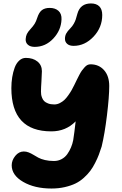

<svg xmlns="http://www.w3.org/2000/svg" viewBox="-20 -1042 707 1114"><path d="M407.2 -775.9Q382.8 -775.9 369.9 -787.4Q356.9 -798.8 356.9 -816.9Q356.9 -834 364.3 -847.7Q371.6 -861.3 388.2 -877.9Q399.9 -889.6 408 -904.1Q416 -918.5 419.4 -929.2Q422.9 -939.9 429.2 -962.9Q445.8 -1022 507.8 -1022Q539.1 -1022 556.2 -1005.1Q573.2 -988.3 573.2 -955.1Q573.2 -882.8 522.7 -829.3Q472.2 -775.9 407.2 -775.9ZM181.2 -770Q156.2 -770 142.1 -782.2Q127.9 -794.4 128.9 -814.9Q129.9 -831.5 135.7 -844.2Q141.6 -856.9 155.8 -872.1Q172.4 -890.1 180.9 -903.8Q189.5 -917.5 195.8 -938Q206.1 -970.2 223.1 -983.2Q240.2 -996.1 268.1 -996.1Q300.3 -996.1 319.3 -979Q338.4 -961.9 336.9 -929.2Q334.5 -866.7 289.3 -818.4Q244.1 -770 181.2 -770ZM278.8 51.8Q180.7 51.8 114.3 13.2Q47.9 -25.4 47.9 -83Q47.9 -111.8 68.6 -137.5Q89.4 -163.1 118.2 -163.1Q132.8 -163.1 146.7 -157.5Q160.6 -151.9 173.8 -143.8Q187 -135.7 202.1 -127.4Q217.3 -119.1 240.7 -113.5Q264.2 -107.9 293 -107.9Q317.4 -107.9 337.4 -118.7Q357.4 -129.4 370.4 -147.7Q383.3 -166 391.8 -186.3Q400.4 -206.5 404.8 -229Q411.6 -271.5 418.9 -337.9Q362.3 -279.8 277.8 -279.8Q45.9 -279.8 45.9 -530.8Q45.9 -563.5 50.8 -593.8Q55.7 -624 65.2 -649.7Q74.7 -675.3 91.6 -690.7Q108.4 -706.1 129.9 -706.1Q171.4 -706.1 197.3 -685.1Q223.1 -664.1 223.1 -628.9Q223.1 -611.8 220.5 -571.5Q217.8 -531.2 217.8 -511.2Q217.8 -502 218.8 -494.1Q219.7 -486.3 224.1 -474.9Q228.5 -463.4 236.1 -455.6Q243.7 -447.8 258.8 -441.9Q273.9 -436 294.9 -436Q311.5 -436 326.9 -443.8Q342.3 -451.7 353.3 -461.9Q364.3 -472.2 376.5 -489.5Q388.7 -506.8 395.3 -518.6Q401.9 -530.3 411.1 -548.8Q422.4 -571.8 426.3 -580.1Q430.2 -588.4 439.9 -606.9Q449.7 -625.5 455.6 -633.1Q461.4 -640.6 470.2 -650.9Q479 -661.1 487.5 -665Q496.1 -668.9 504.9 -668.9Q553.7 -668.9 583.7 -635Q613.8 -601.1 613.8 -543Q613.8 -481.4 600.6 -372.8Q587.4 -264.2 569.8 -191.9Q561 -165 553.5 -144.5Q545.9 -124 532.2 -97.2Q518.6 -70.3 503.9 -50.8Q489.3 -31.2 466.8 -10.7Q444.3 9.8 418.2 22.5Q392.1 35.2 356.2 43.5Q320.3 51.8 278.8 51.8Z"/></svg>

Font: Shantell Sans Irregular
Style: Regular
Weight: 800
Designer: Stephen Nixon, Anya Danilova, Shantell Martin
Foundry: Arrow Type
Version: Version 1.006;[9816181b4]